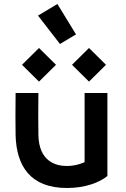

<svg xmlns="http://www.w3.org/2000/svg" viewBox="-20 -925 630 960"><path d="M517 -45 516 -46H517V-460H403V-114C375 -102 346 -95 315 -95C257 -95 175 -119 172 -249C171 -302 171 -377 172 -460H58C57 -377 57 -302 58 -249C62 -96 131 15 315 15C409 15 479 -14 517 -45ZM90 -601 175 -517 260 -601 175 -685ZM170 -847 280 -705 360 -753 267 -905ZM340 -601 425 -517 510 -601 425 -685Z"/></svg>

Font: KT Kiyosuna Sans Bold
Style: Regular
Weight: 700
Designer: [Zen Kaku Gothic] Yoshimichi Ohira
Version: Version 1.010;Glyphs 3.1.2 (3151)